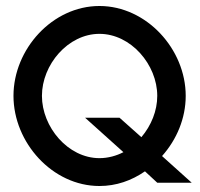

<svg xmlns="http://www.w3.org/2000/svg" viewBox="-20 -610 669 641"><path d="M25 -290C25 -134 155 11 312 11C368 11 419 -7 464 -38L505 0H620L521 -89C570 -144 600 -215 600 -290C600 -446 469 -590 312 -590C155 -590 25 -446 25 -290ZM120 -290C120 -394 207 -497 312 -497C417 -497 505 -394 505 -290C505 -240 485 -191 452 -152L379 -217H264L392 -102C369 -90 341 -82 312 -82C207 -82 120 -186 120 -290Z"/></svg>

Font: Charger Sport
Style: SeBd
Weight: 600
Designer: Jasper
Foundry: Cannot Into Space Fonts
Version: Version 1.1